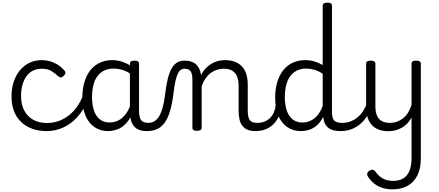

<svg xmlns="http://www.w3.org/2000/svg" viewBox="-20 -973 3313 1450"><path d="M335 17Q211 17 139 -52.5Q67 -122 67 -246Q67 -306 83.5 -355.5Q100 -405 130 -441.5Q160 -478 202 -498.5Q244 -519 296 -519Q342 -519 388 -499Q434 -479 468 -439Q476 -428 474 -420Q472 -412 462 -401Q451 -390 441.5 -388.5Q432 -387 423 -395Q394 -421 366.5 -437.5Q339 -454 295 -454Q259 -454 230 -440Q201 -426 181 -399Q161 -372 150 -334Q139 -296 139 -248Q139 -184 163 -138.5Q187 -93 231 -68.5Q275 -44 335 -44Q347 -44 354 -34.5Q361 -25 361 -13.5Q361 -2 354.5 7.5Q348 17 335 17Z M334 17Q325 17 320.5 7.5Q316 -2 316 -13.5Q316 -25 321 -34.5Q326 -44 335 -44Q392 -44 443 -67Q494 -90 535 -134Q576 -178 603 -242Q608 -250 618.5 -248.5Q629 -247 638 -239Q647 -231 643 -221Q613 -143 564.5 -89.5Q516 -36 456.5 -9.5Q397 17 334 17Z M797 17Q740 17 696 -11.5Q652 -40 627 -96.5Q602 -153 602 -236Q602 -287 612 -330.5Q622 -374 640.5 -409Q659 -444 687 -468.5Q715 -493 750.5 -506Q786 -519 829 -519Q869 -519 909 -504.5Q949 -490 983 -465V-403Q944 -433 908 -444Q872 -455 834 -455Q805 -455 780.5 -446Q756 -437 736.5 -420Q717 -403 703 -377Q689 -351 682 -317Q675 -283 675 -240Q675 -182 689.5 -138.5Q704 -95 734 -71.5Q764 -48 808 -48Q843 -48 875 -64Q907 -80 933.5 -117Q960 -154 977 -215L995 -163Q973 -88 939 -49Q905 -10 868 3.5Q831 17 797 17ZM1089 17Q1056 17 1031 7.5Q1006 -2 990.5 -21.5Q975 -41 968 -69.5Q961 -98 961 -136V-491Q961 -503 969.5 -509Q978 -515 996 -515Q1013 -515 1021.5 -509.5Q1030 -504 1030 -492V-136Q1030 -88 1045 -66.5Q1060 -45 1102 -45Q1110 -45 1114.5 -35.5Q1119 -26 1118 -14Q1117 -2 1110 7.5Q1103 17 1089 17Z M1088 17Q1079 17 1074.5 7.5Q1070 -2 1071.5 -14Q1073 -26 1080 -35.5Q1087 -45 1100 -45Q1127 -45 1148 -58.5Q1169 -72 1184 -99Q1199 -126 1209.5 -165Q1220 -204 1226 -255Q1235 -328 1247 -377.5Q1259 -427 1277 -457.5Q1295 -488 1319 -501.5Q1343 -515 1374 -515Q1383 -515 1387.5 -505.5Q1392 -496 1391.5 -484Q1391 -472 1386 -463Q1381 -454 1372 -454Q1357 -454 1344.5 -445Q1332 -436 1322 -414.5Q1312 -393 1304 -356.5Q1296 -320 1290 -266Q1280 -186 1263 -131Q1246 -76 1221.5 -43.5Q1197 -11 1164 3Q1131 17 1088 17Z M1910 17Q1875 17 1850.5 7Q1826 -3 1810.5 -23Q1795 -43 1788.5 -72Q1782 -101 1782 -139V-326Q1782 -366 1770.5 -394.5Q1759 -423 1735 -438.5Q1711 -454 1670 -454Q1646 -454 1621.5 -447Q1597 -440 1575 -424.5Q1553 -409 1534 -383Q1515 -357 1503 -319V-7Q1503 4 1494 9.5Q1485 15 1467 15Q1450 15 1441.5 9.5Q1433 4 1433 -7V-371Q1433 -418 1418.5 -436Q1404 -454 1372 -454Q1359 -454 1353 -463Q1347 -472 1347 -484Q1347 -496 1354 -505.5Q1361 -515 1374 -515Q1401 -515 1422 -508.5Q1443 -502 1458.5 -489Q1474 -476 1483.5 -457Q1493 -438 1497 -414L1499 -407Q1513 -436 1533.5 -457Q1554 -478 1577.5 -492Q1601 -506 1627 -512.5Q1653 -519 1680 -519Q1730 -519 1768.5 -500Q1807 -481 1829 -440.5Q1851 -400 1851 -334V-139Q1851 -88 1866 -66.5Q1881 -45 1923 -45Q1935 -45 1940.5 -35.5Q1946 -26 1945 -14Q1944 -2 1935.5 7.5Q1927 17 1910 17Z M1909 17Q1897 17 1891 7.5Q1885 -2 1886 -14Q1887 -26 1896 -35.5Q1905 -45 1922 -45Q1953 -45 1978 -55Q2003 -65 2021 -83.5Q2039 -102 2049.5 -128Q2060 -154 2063 -186Q2064 -199 2075 -203.5Q2086 -208 2096.5 -203.5Q2107 -199 2106 -186Q2103 -137 2087.5 -99.5Q2072 -62 2046 -36Q2020 -10 1985.5 3.5Q1951 17 1909 17Z M2253 17Q2196 17 2152 -11.5Q2108 -40 2083 -96.5Q2058 -153 2058 -236Q2058 -287 2068 -330.5Q2078 -374 2097 -409Q2116 -444 2143.5 -468.5Q2171 -493 2207.5 -506Q2244 -519 2288 -519Q2320 -519 2353 -509.5Q2386 -500 2417 -482V-931Q2417 -942 2426 -947.5Q2435 -953 2453 -953Q2471 -953 2479 -947.5Q2487 -942 2487 -931V-132Q2487 -82 2503 -63.5Q2519 -45 2564 -45Q2574 -45 2579.5 -35.5Q2585 -26 2584 -14Q2583 -2 2575 7.5Q2567 17 2551 17Q2521 17 2498 11Q2475 5 2459 -8Q2443 -21 2433.5 -40Q2424 -59 2422 -85L2421 -90Q2398 -46 2369.5 -23Q2341 0 2311 8.5Q2281 17 2253 17ZM2264 -48Q2294 -48 2322.5 -60Q2351 -72 2375.5 -99.5Q2400 -127 2417 -173V-416Q2384 -438 2353.5 -446.5Q2323 -455 2290 -455Q2261 -455 2236.5 -446Q2212 -437 2192.5 -420Q2173 -403 2159 -377Q2145 -351 2138 -317Q2131 -283 2131 -240Q2131 -182 2145.5 -138.5Q2160 -95 2190 -71.5Q2220 -48 2264 -48Z M2550 17Q2538 17 2532 7.5Q2526 -2 2527 -14Q2528 -26 2537 -35.5Q2546 -45 2563 -45Q2598 -45 2627 -56Q2656 -67 2680 -87Q2704 -107 2721.5 -133.5Q2739 -160 2750 -189Q2755 -202 2765 -201Q2775 -200 2782.5 -191Q2790 -182 2787 -172Q2774 -131 2752 -96.5Q2730 -62 2700.5 -36.5Q2671 -11 2633.5 3Q2596 17 2550 17Z M2914 18Q2861 18 2823 -2Q2785 -22 2765 -63Q2745 -104 2745 -166V-492Q2745 -504 2753.5 -509.5Q2762 -515 2779 -515Q2797 -515 2806 -509.5Q2815 -504 2815 -492V-169Q2815 -129 2826.5 -101Q2838 -73 2862.5 -59Q2887 -45 2923 -45Q2952 -45 2977.5 -54Q3003 -63 3024.5 -80Q3046 -97 3062 -123Q3078 -149 3088 -182V-493Q3088 -504 3096.5 -509.5Q3105 -515 3123 -515Q3140 -515 3149 -509.5Q3158 -504 3158 -493V224Q3158 301 3131.5 353Q3105 405 3057 431Q3009 457 2944 457Q2899 457 2863.5 444.5Q2828 432 2802 410Q2776 388 2759 361Q2751 349 2753.5 336.5Q2756 324 2772 315Q2787 307 2796 309Q2805 311 2814 322Q2841 359 2872.5 376Q2904 393 2951 393Q2994 393 3024.5 375Q3055 357 3071.5 319Q3088 281 3088 222V-86Q3074 -59 3055 -39.5Q3036 -20 3013 -7.5Q2990 5 2965 11.5Q2940 18 2914 18Z"/></svg>

Font: Playwrite US Modern Light
Style: Regular
Weight: 300
Designer: Veronika Burian, José Scaglione
Foundry: TypeTogether
Version: Version 1.003